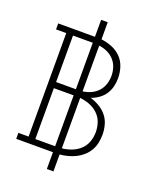

<svg xmlns="http://www.w3.org/2000/svg" viewBox="-170 -943 940 1149"><g transform="rotate(20 300.0 -368.0)"><path d="M271 107V0H37V-38H102V-697H37V-735H271V-843H313V-734Q348 -730 381.5 -716.5Q415 -703 439.5 -678Q464 -653 475 -618.5Q486 -584 486 -549Q486 -522 479.5 -495.5Q473 -469 458 -446.5Q443 -424 420.5 -408Q398 -392 372 -383Q402 -374 429.5 -358Q457 -342 477 -317.5Q497 -293 505.5 -262Q514 -231 514 -200Q514 -173 508.5 -147Q503 -121 490 -98.5Q477 -76 457 -58Q437 -40 414 -28.5Q391 -17 365 -10Q339 -3 313 -1V107ZM145 -401H271V-697H145ZM313 -403Q340 -406 365 -417.5Q390 -429 408.5 -449Q427 -469 435.5 -495.5Q444 -522 444 -549Q444 -576 435.5 -602Q427 -628 408.5 -648Q390 -668 365 -679.5Q340 -691 313 -694ZM271 -38V-362H145V-38ZM313 -40Q344 -43 374 -54.5Q404 -66 427 -87.5Q450 -109 460.5 -139Q471 -169 471 -200Q471 -232 460.5 -262Q450 -292 427 -313.5Q404 -335 374 -346.5Q344 -358 313 -361Z"/></g></svg>

Font: Iosevka Etoile Extralight
Style: Regular
Weight: 200
Designer: Belleve Invis
Foundry: Belleve Invis
Version: Version 22.1.2; ttfautohint (v1.8.4)